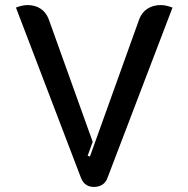

<svg xmlns="http://www.w3.org/2000/svg" viewBox="-20 -729 743 758"><path d="M300 -26 43 -699Q52 -703 65 -706Q78 -709 88 -709Q119 -709 140.5 -694.5Q162 -680 172 -654L346 -169L326 -114L335 -111L530 -654Q540 -680 562 -694.5Q584 -709 615 -709Q635 -709 661 -699L404 -26Q398 -9 384 0Q370 9 351 9Q314 9 300 -26Z"/></svg>

Font: K2D Medium
Style: Regular
Weight: 500
Designer: Katatrad Aksorn Co.,Ltd.
Foundry: Cadson Demak Co.,Ltd.
Version: Version 1.000; ttfautohint (v1.6)